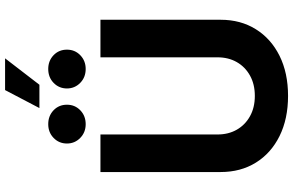

<svg xmlns="http://www.w3.org/2000/svg" viewBox="-219 -924 1154 756"><g transform="rotate(-90 358.0 -546.0)"><path d="M358.4 11.2Q268.1 11.2 200.4 -22.2Q132.8 -55.7 95.7 -115.5Q58.6 -175.3 58.6 -254.4V-727.5H206.5V-266.6Q206.5 -223.6 225.3 -190.7Q244.1 -157.7 278.3 -138.7Q312.5 -119.6 358.4 -119.6Q404.3 -119.6 438.5 -138.7Q472.7 -157.7 491.5 -190.7Q510.3 -223.6 510.3 -266.6V-727.5H658.2V-254.4Q658.2 -175.3 620.8 -115.5Q583.5 -55.7 516.1 -22.2Q448.7 11.2 358.4 11.2ZM464.4 -785.6Q431.6 -785.6 409.7 -807.1Q387.7 -828.6 387.7 -859.4Q387.7 -890.6 409.7 -911.9Q431.6 -933.1 464.4 -933.1Q496.6 -933.1 518.6 -912.1Q540.5 -891.1 540.5 -859.4Q540.5 -828.1 518.6 -806.9Q496.6 -785.6 464.4 -785.6ZM247.1 -785.6Q214.8 -785.6 192.9 -807.1Q170.9 -828.6 170.9 -859.4Q170.9 -890.6 192.9 -911.9Q214.8 -933.1 247.1 -933.1Q279.8 -933.1 301.8 -912.1Q323.7 -891.1 323.7 -859.4Q323.7 -828.1 301.8 -806.9Q279.8 -785.6 247.1 -785.6ZM310.5 -967.8 381.3 -1103H506.3L402.3 -967.8Z"/></g></svg>

Font: Inter 24pt
Style: Bold
Weight: 700
Designer: Rasmus Andersson
Foundry: rsms
Version: Version 4.001;git-66647c0bb